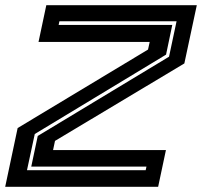

<svg xmlns="http://www.w3.org/2000/svg" viewBox="-34 -720 778 740"><path d="M-14 0 34 -226.5 536.5 -529 543 -558.5H114.5L144.5 -700H724.5L676.5 -475.5L178 -177L170.5 -141.5H605.5L575.5 0ZM70 -64H527.5L530.5 -78H86.5L111.5 -196L617.5 -501.5L646.5 -638H195L192 -624H630L606 -509.5L100 -203.5Z"/></svg>

Font: Tourney Expanded Regular
Style: Bold Italic
Weight: 700
Width: 7
Italic angle: -12°
Designer: Tyler Finck
Foundry: Etcetera Type Co
Version: Version 1.010; ttfautohint (v1.8.3)